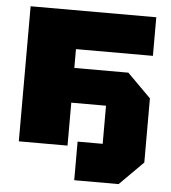

<svg xmlns="http://www.w3.org/2000/svg" viewBox="-51 -607 705 793"><g transform="rotate(5 301.5 -210.0)"><path d="M44 0V-560H565V-400H246V-322H470L568 -224V42L470 140H286V-20H390V-178H246V0Z"/></g></svg>

Font: Tektur ExtraBold
Style: Regular
Weight: 800
Designer: Adam Jagosz
Foundry: Adam Jagosz
Version: Version 1.005;gftools[0.9.30]